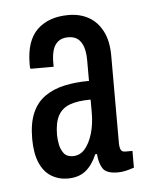

<svg xmlns="http://www.w3.org/2000/svg" viewBox="-37 -731 348 434"><g transform="rotate(-5 137.0 -514.0)"><path d="M100.2 -330Q79.2 -330 62.4 -340.5Q45.7 -351 36.7 -372.5Q27.7 -394.1 27.7 -426.5Q27.7 -461.8 37.7 -484.8Q47.6 -507.8 66.5 -521.1Q85.5 -534.5 111 -540Q136.5 -545.6 167 -545.6V-591.3Q167 -610.6 162.8 -622.9Q158.5 -635.3 150.4 -641.6Q142.3 -648 128.2 -648Q113.9 -648 105.2 -640.6Q96.6 -633.2 93.4 -621.1Q90.2 -609.1 90.2 -594.3V-584.4H37.7Q36.7 -586.8 36.7 -589.8Q36.7 -592.8 36.7 -595.1Q36.7 -648.2 62.7 -673.1Q88.8 -698 133.6 -698Q159.6 -698 179.3 -687Q198.9 -676.1 210.5 -653.8Q222.1 -631.5 222.1 -597.8V-400.9Q222.1 -389.5 224.9 -384.5Q227.7 -379.4 234.3 -379.4H251.1V-341.5Q241.1 -338 232.1 -336Q223.2 -333.9 214 -333.9Q187.6 -333.9 179.7 -346.9Q171.8 -359.9 170.7 -379.3H166.7Q156.7 -355.5 141 -342.7Q125.2 -330 100.2 -330ZM116.4 -379.4Q132.3 -379.4 143.3 -392.1Q154.3 -404.7 160.7 -426.3Q167 -447.8 167 -472.9V-503.2Q137.9 -503.2 119.7 -496.5Q101.5 -489.8 92.9 -473.6Q84.4 -457.5 84.4 -430.4Q84.4 -420.9 86.6 -409.1Q88.8 -397.2 95.5 -388.3Q102.1 -379.4 116.4 -379.4Z"/></g></svg>

Font: Archivo SemiBold ExtraCondensed
Style: Regular
Weight: 600
Width: 2
Version: Version 2.001